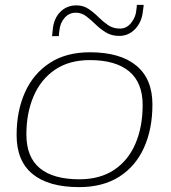

<svg xmlns="http://www.w3.org/2000/svg" viewBox="-20 -756 701 786"><path d="M304 10Q179 10 113.5 -43.5Q48 -97 48 -203Q48 -302 82.5 -378.5Q117 -455 184 -498.5Q251 -542 348 -542Q472 -542 538 -487.5Q604 -433 604 -328Q604 -228 569.5 -151.5Q535 -75 468 -32.5Q401 10 304 10ZM305 -22Q389 -22 447 -60.5Q505 -99 534.5 -168Q564 -237 564 -326Q564 -418 508.5 -464Q453 -510 348 -510Q263 -510 205 -470.5Q147 -431 117.5 -362Q88 -293 88 -206Q88 -113 143 -67.5Q198 -22 305 -22ZM194 -608Q194 -610 193.5 -606.5Q193 -603 192.5 -601.5Q192 -600 193 -606.5Q194 -613 196 -635Q200 -680 226.5 -707Q253 -734 293 -734Q321 -734 342.5 -719.5Q364 -705 382.5 -686.5Q401 -668 422 -653.5Q443 -639 471 -639Q499 -639 517.5 -663Q536 -687 538 -714Q540 -727 540 -729.5Q540 -732 540 -736H568Q568 -731 567.5 -728Q567 -725 565 -711Q561 -667 534 -638Q507 -609 468 -609Q437 -609 414 -623Q391 -637 371.5 -656Q352 -675 333 -689.5Q314 -704 290 -704Q263 -704 244.5 -683Q226 -662 223 -630Q221 -616 221 -608Q221 -610 220.5 -605Q220 -600 219.5 -598.5Q219 -597 221 -608Z"/></svg>

Font: Georama Extended ExtraLight
Style: Italic
Weight: 200
Width: 7
Italic angle: -9°
Designer: Jean-Baptiste Levee
Foundry: Production Type
Version: Version 1.000